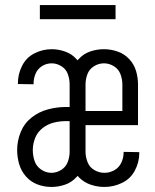

<svg xmlns="http://www.w3.org/2000/svg" viewBox="-20 -733 615 761"><path d="M184 8Q155 8 128.5 -2Q102 -12 83 -33.5Q64 -55 56 -82.5Q48 -110 48 -138Q48 -175 62 -209.5Q76 -244 105 -267Q134 -290 170 -299.5Q206 -309 242 -309H256V-398Q256 -419 249 -439Q242 -459 223.5 -470.5Q205 -482 185 -482Q164 -482 146.5 -471Q129 -460 121 -441Q113 -422 113 -401Q113 -400 113 -399L51 -400Q51 -402 51 -404Q51 -439 67.5 -472Q84 -505 116.5 -521.5Q149 -538 185 -538Q212 -538 238.5 -528.5Q265 -519 283 -499L287 -494L292 -499Q311 -520 337.5 -529Q364 -538 392 -538Q419 -538 445.5 -529Q472 -520 491.5 -499.5Q511 -479 519 -452.5Q527 -426 527 -398V-237H319V-132Q319 -111 327 -90.5Q335 -70 354 -59Q373 -48 394 -48Q415 -48 433.5 -58.5Q452 -69 461 -88.5Q470 -108 470 -129Q470 -130 470 -131L532 -130Q532 -128 532 -126Q532 -90 514.5 -57Q497 -24 463.5 -8Q430 8 394 8Q366 8 339.5 -1Q313 -10 293 -30L288 -36L283 -31Q264 -10 237.5 -1Q211 8 184 8ZM184 -48Q204 -48 222.5 -59.5Q241 -71 248.5 -91Q256 -111 256 -132V-253H242Q217 -253 193 -247Q169 -241 149 -225.5Q129 -210 119.5 -186.5Q110 -163 110 -138Q110 -116 117 -95Q124 -74 143 -61Q162 -48 184 -48ZM319 -293H465V-398Q465 -419 457.5 -439Q450 -459 431.5 -470.5Q413 -482 392 -482Q371 -482 352.5 -470.5Q334 -459 326.5 -439Q319 -419 319 -398ZM138 -657V-713H438V-657Z"/></svg>

Font: Jozsika Light
Style: Regular
Weight: 300
Monospace: yes
Designer: Belleve Invis
Foundry: Belleve Invis
Version: 2.1.0